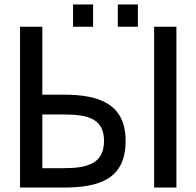

<svg xmlns="http://www.w3.org/2000/svg" viewBox="-20 -842 882 862"><path d="M268 -328C377 -328 447 -308 447 -209C447 -110 376 -87 268 -87H170V-328ZM265 0C424 0 544 -37 544 -209C544 -375 427 -417 265 -417H170V-722H70V0ZM772 -722H672V0H772ZM398 -722V-822H308V-722ZM599 -722V-822H509V-722Z"/></svg>

Font: Perun
Style: Regular
Weight: 400
Foundry: Copyright (c) Stefan Peev, Context Ltd, 2016
Version: Version 1.089